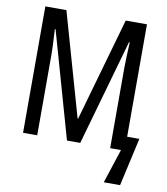

<svg xmlns="http://www.w3.org/2000/svg" viewBox="-96 -794 930 1068"><g transform="rotate(10 368.5 -260.5)"><path d="M321 0 151 -599H147Q153 -499 153 -458V0H73V-714H192L358 -131H361L527 -714H647V-79H716L655 193H563L626 0H565V-456Q565 -478 566.5 -514Q568 -550 570 -599H566L396 0Z"/></g></svg>

Font: Noto Sans ExtraCondensed
Style: Regular
Weight: 400
Width: 2
Designer: Monotype Design Team
Foundry: Monotype Imaging Inc.
Version: Version 2.013; ttfautohint (v1.8.4.7-5d5b)